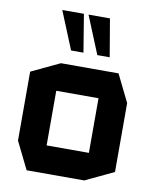

<svg xmlns="http://www.w3.org/2000/svg" viewBox="-85 -821 712 886"><g transform="rotate(10 271.0 -378.5)"><path d="M101 0 38 -128V-451L171 -514H441L504 -386V-63L371 0ZM172 -385V-129H370V-385ZM207 -580 135 -756V-757H236L265 -580ZM330 -580 258 -756V-757H358L388 -580Z"/></g></svg>

Font: Foldit Thin SemiBold
Style: Regular
Weight: 600
Version: Version 1.003